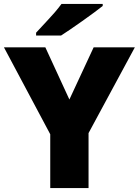

<svg xmlns="http://www.w3.org/2000/svg" viewBox="-20 -954 704 974"><path d="M501 -934.1V-923.8Q467.8 -897 397.5 -847.2Q327.1 -797.4 290 -773.9H163.1V-788.1Q238.3 -868.7 258.1 -891.6Q277.8 -914.6 292 -934.1ZM429.2 0H234.9V-272.9L0 -713.9H210L332 -449.2L455.1 -713.9H664.1L429.2 -278.8Z"/></svg>

Font: Open Sans Hebrew Extra Bold
Style: Regular
Weight: 800
Foundry: Ascender Corporation, Yanek Iontef
Version: Version 2.001;PS 002.001;hotconv 1.0.70;makeotf.lib2.5.58329